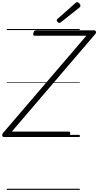

<svg xmlns="http://www.w3.org/2000/svg" viewBox="-63 -1266 907 1774"><path d="M-26 0Q-34 0 -38.5 -5.5Q-43 -11 -42.5 -20Q-42 -29 -36 -36L735 -936H258Q248 -936 245 -942Q242 -948 246 -962Q249 -975 255 -980.5Q261 -986 271 -986H808Q819 -986 823 -973.5Q827 -961 816 -950L46 -50H572Q582 -50 584.5 -44Q587 -38 584 -25Q581 -12 575 -6Q569 0 559 0ZM486 -1054Q479 -1054 470 -1062.5Q461 -1071 461 -1078Q461 -1081 462 -1084Q463 -1087 467 -1090L633 -1237Q637 -1241 640 -1243.5Q643 -1246 648 -1246Q655 -1246 662.5 -1241Q670 -1236 675 -1228Q680 -1220 680 -1213Q680 -1209 679 -1206Q678 -1203 673 -1198L500 -1061Q495 -1058 492 -1056Q489 -1054 486 -1054ZM0 478H674V488H0ZM0 -20H674V0H0ZM0 -505H674V-500H0ZM0 -998H674V-988H0Z"/></svg>

Font: Playwrite AU SA Guides
Style: Regular
Weight: 400
Designer: Veronika Burian, José Scaglione
Foundry: TypeTogether
Version: Version 1.003